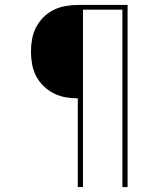

<svg xmlns="http://www.w3.org/2000/svg" viewBox="-20 -755 640 775"><path d="M294 0V-358Q269 -358 244 -362.5Q219 -367 196.5 -378.5Q174 -390 155.5 -408Q137 -426 125.5 -448.5Q114 -471 109.5 -496Q105 -521 105 -547Q105 -572 109.5 -597Q114 -622 125.5 -644.5Q137 -667 155.5 -685.5Q174 -704 196.5 -715Q219 -726 244 -730.5Q269 -735 294 -735H495V0H474V-716H315V0Z"/></svg>

Font: Iosevka HT Thin Extended
Style: Regular
Weight: 100
Width: 7
Monospace: yes
Designer: Belleve Invis
Foundry: Belleve Invis
Version: Version 32.3.0; ttfautohint (v1.8.4)